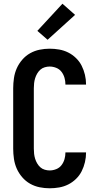

<svg xmlns="http://www.w3.org/2000/svg" viewBox="-20 -1005 540 1033"><path d="M247 8Q220 8 193 2.5Q166 -3 142 -16.5Q118 -30 99.5 -51.5Q81 -73 70 -98Q59 -123 55 -150.5Q51 -178 51 -205V-530Q51 -557 55 -584.5Q59 -612 70 -637Q81 -662 99.5 -683.5Q118 -705 142 -718.5Q166 -732 193 -737.5Q220 -743 247 -743Q273 -743 298.5 -738.5Q324 -734 347 -722.5Q370 -711 389 -692.5Q408 -674 419.5 -651Q431 -628 437 -602.5Q443 -577 443 -551Q443 -551 443 -551Q443 -551 443 -550H332Q332 -551 332 -551Q332 -551 332 -551Q332 -569 327 -586.5Q322 -604 311 -618.5Q300 -633 282.5 -640Q265 -647 247 -647Q234 -647 220.5 -643Q207 -639 197 -630Q187 -621 180 -609Q173 -597 169 -584Q165 -571 163.5 -557.5Q162 -544 162 -530V-205Q162 -191 163.5 -177.5Q165 -164 169 -151Q173 -138 180 -126Q187 -114 197 -105Q207 -96 220.5 -92Q234 -88 247 -88Q265 -88 282.5 -95Q300 -102 311 -116.5Q322 -131 327 -148.5Q332 -166 332 -184Q332 -184 332 -184Q332 -184 332 -185H443Q443 -184 443 -184Q443 -184 443 -184Q443 -158 437 -132.5Q431 -107 419.5 -84Q408 -61 389 -42.5Q370 -24 347 -12.5Q324 -1 298.5 3.5Q273 8 247 8ZM236 -791 181 -839 316 -985 384 -925Z"/></svg>

Font: Iosevka SS08 Regular
Style: Bold
Weight: 700
Monospace: yes
Designer: Belleve Invis
Foundry: Belleve Invis
Version: Version 16.3.4; ttfautohint (v1.8.4)